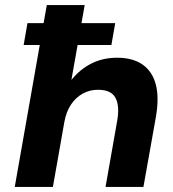

<svg xmlns="http://www.w3.org/2000/svg" viewBox="-20 -735 679 755"><path d="M73 -558 88 -644H433L418 -558ZM38 0 164 -715H313L261 -422H262Q294 -462 339 -485Q384 -508 441 -508Q503 -508 541.5 -480.5Q580 -453 593 -401.5Q606 -350 593 -275L544 0H395L441 -261Q451 -319 434 -350.5Q417 -382 365 -382Q333 -382 305.5 -367Q278 -352 259 -323.5Q240 -295 233 -255L188 0Z"/></svg>

Font: DM Sans 28pt Black
Style: Italic
Weight: 900
Italic angle: -10°
Version: Version 4.004;gftools[0.9.30]